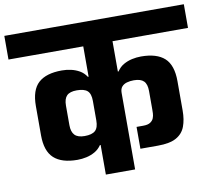

<svg xmlns="http://www.w3.org/2000/svg" viewBox="-125 -944 1171 1047"><g transform="rotate(-10 461.0 -420.5)"><path d="M588 -227Q597 -227 606.5 -227Q616 -227 625 -227Q651 -227 664.5 -236Q678 -245 683 -258Q688 -271 688.5 -284.5Q689 -298 689 -307Q689 -333 689 -358Q689 -383 689 -408Q689 -446 672 -463Q655 -480 617 -480Q596 -480 578.5 -475Q561 -470 550.5 -458Q540 -446 540 -424V0H378V-164Q377 -164 376.5 -164Q376 -164 374 -164Q359 -142 337 -129.5Q315 -117 290 -111.5Q265 -106 240 -106Q153 -106 110 -145.5Q67 -185 67 -272Q67 -313 67 -353.5Q67 -394 67 -434Q67 -523 110 -562Q153 -601 240 -601Q265 -601 290 -595.5Q315 -590 337 -577.5Q359 -565 374 -542H378V-710H-36V-841H958V-710H540V-542H544Q559 -565 581 -577.5Q603 -590 628 -595.5Q653 -601 678 -601Q765 -601 808 -562Q851 -523 851 -434V-271Q851 -221 837 -183.5Q823 -146 787 -126Q751 -106 685 -106H588ZM229 -300Q229 -263 246 -245Q263 -227 301 -227Q342 -227 360 -243.5Q378 -260 378 -300V-408Q378 -448 360 -464Q342 -480 301 -480Q263 -480 246 -463Q229 -446 229 -408Z"/></g></svg>

Font: Matangi Black
Style: Regular
Weight: 900
Designer: Prashant Pant
Foundry: The Graphic Ant
Version: Version 3.002